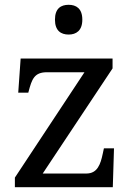

<svg xmlns="http://www.w3.org/2000/svg" viewBox="-20 -780 551 800"><path d="M266 -636C297 -636 323 -652 323 -698C323 -745 297 -760 266 -760C234 -760 209 -745 209 -698C209 -652 234 -636 266 -636ZM42 0H450L455 -162H413L408 -139C399 -96 386 -57 340 -57H158L449 -495V-536H66L56 -394H98L99 -398C113 -451 123 -479 176 -479H332L42 -40Z"/></svg>

Font: Noto Serif Balinese
Style: Regular
Weight: 400
Designer: Monotype Design Team
Foundry: Monotype Imaging Inc.
Version: Version 2.005